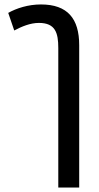

<svg xmlns="http://www.w3.org/2000/svg" viewBox="-20 -584 447 863"><path d="M44 -447C78 -465 116 -481 155 -481C229 -481 242 -436 242 -368V259H336V-381C336 -500 284 -564 164 -564C107 -564 54 -547 17 -526Z"/></svg>

Font: Noto Sans Thai Looped Condensed Medium
Style: Regular
Weight: 500
Width: 3
Designer: Sasikarn Vongin, Ben Mitchell
Foundry: The Fontpad Ltd
Version: Version 1.001